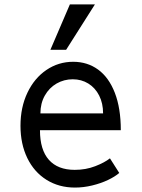

<svg xmlns="http://www.w3.org/2000/svg" viewBox="-20 -839 640 867"><path d="M72.5 -271Q72.5 -354.5 103.8 -420.2Q135 -486 189.5 -523Q244 -560 310.5 -560Q374.5 -560 423 -524.8Q471.5 -489.5 498.5 -420Q525.5 -350.5 525.5 -251H160.5Q160.5 -162.5 200.8 -117.2Q241 -72 317.5 -72Q367.5 -72 410 -88.5Q452.5 -105 476.5 -124L518.5 -58Q499.5 -41.5 467.5 -26.2Q435.5 -11 396.2 -1.5Q357 8 318.5 8Q246 8 190 -27Q134 -62 103.2 -125.5Q72.5 -189 72.5 -271ZM308.5 -481Q269 -481 235.5 -461.8Q202 -442.5 182.2 -407.2Q162.5 -372 162.5 -327H445.5Q445.5 -372.5 427.8 -407.5Q410 -442.5 378.8 -461.8Q347.5 -481 308.5 -481ZM207.5 -614 295.5 -819H408.5L278.5 -614Z"/></svg>

Font: JuliaMono
Style: Regular
Weight: 400
Monospace: yes
Designer: cormullion
Foundry: corm
Version: Version 0.055; ttfautohint (v1.8.4)